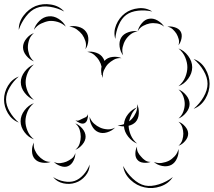

<svg xmlns="http://www.w3.org/2000/svg" viewBox="-98 -817 1058 951"><path d="M-5 -669Q-6 -707 18.5 -739.5Q43 -772 78 -787Q114 -801 154.5 -794.5Q195 -788 220 -760Q186 -778 148.5 -783.5Q111 -789 82 -777Q54 -766 30.5 -735.5Q7 -705 -5 -669ZM473 -624Q463 -659 477.5 -694Q492 -729 521 -751Q549 -772 587.5 -776Q626 -780 656 -760Q621 -768 585.5 -764Q550 -760 527 -743Q504 -726 490 -693Q476 -660 473 -624ZM70 -669Q76 -693 97 -713.5Q118 -734 143 -736Q168 -739 192.5 -723.5Q217 -708 228 -685Q210 -702 187.5 -708.5Q165 -715 145 -713Q126 -710 105 -700Q84 -690 70 -669ZM584 -662Q588 -682 604 -701.5Q620 -721 640 -724Q661 -728 682.5 -715.5Q704 -703 715 -685Q699 -698 680 -701Q661 -704 644 -701Q628 -698 611 -689Q594 -680 584 -662ZM245 -685Q265 -691 290 -684.5Q315 -678 328 -660Q341 -643 339.5 -617Q338 -591 325 -573Q331 -595 325 -613.5Q319 -632 309 -646Q298 -660 282 -671.5Q266 -683 245 -685ZM731 -685Q747 -688 767 -682Q787 -676 796 -662Q805 -648 801 -627Q797 -606 786 -593Q791 -609 787 -623.5Q783 -638 776 -650Q769 -661 758 -671.5Q747 -682 731 -685ZM512 -543Q498 -560 494.5 -585.5Q491 -611 502 -630Q513 -649 538 -657.5Q563 -666 584 -662Q562 -658 547 -645.5Q532 -633 523 -618Q514 -603 509.5 -583.5Q505 -564 512 -543ZM70 -513Q49 -521 32.5 -541Q16 -561 16 -583Q16 -605 32.5 -625.5Q49 -646 70 -653Q53 -639 46.5 -620Q40 -601 40 -583Q40 -566 46.5 -547Q53 -528 70 -513ZM786 -577Q814 -567 834 -540Q854 -513 854 -484Q854 -454 834 -427Q814 -400 786 -390Q809 -409 819.5 -434.5Q830 -460 830 -484Q830 -507 819.5 -532.5Q809 -558 786 -577ZM412 -431Q408 -439 406 -448L403 -445Q404 -448 405 -450Q401 -469 405 -487Q402 -502 393 -517Q384 -532 369.5 -544.5Q355 -557 334 -560Q354 -564 378 -556Q402 -548 413 -529Q417 -523 419 -516H420Q434 -532 459 -535Q484 -538 504 -529Q483 -531 466 -521.5Q449 -512 437 -500Q425 -487 417 -469.5Q409 -452 412 -431ZM861 -525Q898 -512 919 -476.5Q940 -441 940 -402Q940 -363 919 -327.5Q898 -292 861 -278Q891 -303 910.5 -337Q930 -371 930 -402Q930 -433 910.5 -466.5Q891 -500 861 -525ZM70 -322Q44 -332 24.5 -357Q5 -382 5 -410Q5 -437 24.5 -462.5Q44 -488 70 -498Q49 -480 39 -456Q29 -432 29 -410Q29 -388 39 -364Q49 -340 70 -322ZM-5 -210Q-39 -223 -58.5 -255.5Q-78 -288 -78 -324Q-78 -360 -58.5 -392.5Q-39 -425 -5 -438Q-32 -415 -50 -384Q-68 -353 -68 -324Q-68 -295 -50 -264Q-32 -233 -5 -210ZM786 -374Q807 -366 824 -345.5Q841 -325 841 -302Q841 -280 824 -259Q807 -238 786 -230Q803 -245 810 -264.5Q817 -284 817 -302Q817 -320 810 -339.5Q803 -359 786 -374ZM70 -127Q43 -136 23.5 -162Q4 -188 4 -216Q4 -245 23.5 -270.5Q43 -296 70 -306Q48 -288 38 -263.5Q28 -239 28 -216Q28 -194 38 -169.5Q48 -145 70 -127ZM581 -106Q556 -116 537 -140Q518 -164 516 -191Q498 -191 484 -197Q500 -196 516 -202Q518 -229 537 -252.5Q556 -276 581 -285Q564 -271 554.5 -252.5Q545 -234 541 -216Q549 -221 555 -228Q567 -241 575.5 -260Q584 -279 581 -301Q591 -281 589.5 -254.5Q588 -228 573 -212Q560 -199 539 -194Q540 -171 550 -147.5Q560 -124 581 -106ZM338 -252Q339 -241 335 -226.5Q331 -212 321 -207Q311 -202 297 -208Q283 -214 275 -222Q285 -217 293.5 -221Q302 -225 310 -229Q318 -232 326.5 -236.5Q335 -241 338 -252ZM472 -185Q457 -169 432.5 -161.5Q408 -154 388 -163Q369 -171 357 -194Q345 -217 346 -238Q353 -218 367.5 -205Q382 -192 398 -185Q413 -178 433 -176.5Q453 -175 472 -185ZM786 -214Q804 -208 819 -190.5Q834 -173 834 -155Q834 -136 819 -118.5Q804 -101 786 -95Q800 -107 805 -123.5Q810 -140 810 -155Q810 -170 805 -186Q800 -202 786 -214ZM275 -206Q294 -199 310 -180Q326 -161 326 -140Q326 -120 310 -101Q294 -82 275 -75Q291 -88 296.5 -106Q302 -124 302 -140Q302 -157 296.5 -174.5Q291 -192 275 -206ZM153 -15Q134 -8 110.5 -11.5Q87 -15 74 -30Q61 -45 60.5 -69Q60 -93 70 -111Q67 -91 74 -74.5Q81 -58 92 -46Q102 -34 117.5 -24.5Q133 -15 153 -15ZM648 -15Q633 -9 613 -11Q593 -13 583 -25Q572 -37 572.5 -57Q573 -77 581 -91Q579 -75 585.5 -62.5Q592 -50 601 -41Q609 -31 620.5 -23Q632 -15 648 -15ZM786 -79Q789 -57 779 -33.5Q769 -10 750 0Q730 10 705 5Q680 0 664 -15Q684 -7 703.5 -10Q723 -13 739 -21Q754 -29 767.5 -43.5Q781 -58 786 -79ZM275 -59Q276 -41 266 -21Q256 -1 239 6Q223 13 202 5.5Q181 -2 169 -15Q185 -7 201 -9Q217 -11 230 -16Q244 -22 257 -31.5Q270 -41 275 -59ZM346 -2Q346 29 325 54Q304 79 276 88Q247 98 215.5 91Q184 84 165 60Q190 76 219.5 81.5Q249 87 272 79Q295 71 315 49Q335 27 346 -2ZM758 60Q737 93 696.5 106.5Q656 120 618 111Q579 103 548 73.5Q517 44 512 5Q530 40 559.5 67.5Q589 95 620 102Q651 108 689 96Q727 84 758 60Z"/></svg>

Font: Rubik Puddles
Style: Regular
Weight: 400
Designer: Hubert and Fischer, NaN
Foundry: Hubert and Fischer, NaN
Version: Version 2.200